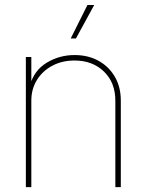

<svg xmlns="http://www.w3.org/2000/svg" viewBox="-20 -770 603 790"><path d="M108.9 -356V0H86.4V-535.6H108.9V-418.5H103Q120.6 -481 172.6 -512.2Q224.6 -543.5 286.6 -543.5Q342.8 -543.5 385.5 -519.8Q428.2 -496.1 452.6 -454.1Q477.1 -412.1 477.1 -356V0H454.6V-356Q454.6 -430.2 407.7 -475.6Q360.8 -521 286.6 -521Q235.8 -521 195.6 -499.8Q155.3 -478.5 132.1 -441.2Q108.9 -403.8 108.9 -356ZM271 -611.8 339.8 -749.5H367.7L292.5 -611.8Z"/></svg>

Font: Inter 20pt Thin
Style: Regular
Weight: 250
Version: Version 4.001;git-66647c0bb